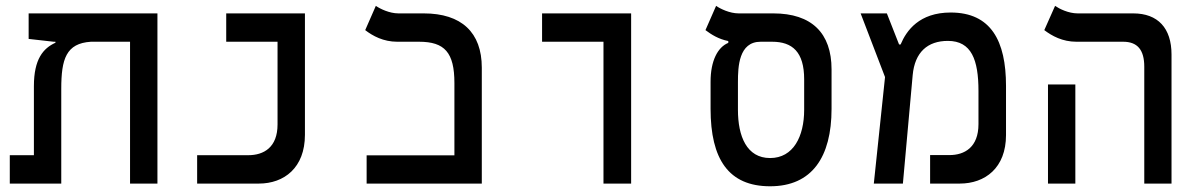

<svg xmlns="http://www.w3.org/2000/svg" viewBox="-20 -632 4142 661"><path d="M522 0V-585.9H78.6V-498L165 -488.3H170.9V-484.9C128.9 -465.8 96.7 -428.7 96.7 -335.4V-97.7H13.7V0H190.9V-326.2C190.9 -428.7 207.5 -482.9 293 -488.3H427.7V0Z M658.7 0H871.1C958 0 1029.8 -54.2 1029.8 -168V-585.9H758.8V-488.3H935.5V-203.6C935.5 -124.5 888.2 -97.7 834.5 -97.7H658.7Z M1242.2 0H1638.7V-398.9C1638.7 -520.5 1568.8 -585.9 1438.5 -585.9H1351.6C1320.8 -585.9 1288.6 -601.6 1273.9 -611.8L1237.3 -528.3C1263.2 -508.3 1299.8 -488.3 1347.7 -488.3H1422.9C1510.7 -488.3 1544.4 -451.2 1544.4 -346.2V-97.2H1242.2Z M2057.6 0H2152.8V-585.9H1846.2V-488.3H2057.6Z M2631.3 9.3C2775.4 9.3 2842.8 -91.3 2842.8 -257.3V-393.1C2842.8 -518.1 2774.4 -585.9 2642.1 -585.9H2522.9C2492.2 -585.9 2460 -601.6 2445.3 -611.8L2408.7 -528.3C2428.7 -513.2 2454.1 -497.1 2487.3 -490.7V-484.4C2451.2 -469.7 2426.3 -423.3 2426.3 -350.6V-257.3C2426.3 -84 2488.3 9.3 2631.3 9.3ZM2631.3 -87.9C2550.8 -87.9 2520.5 -162.6 2520.5 -253.9V-349.6C2520.5 -402.3 2523.4 -488.3 2598.6 -488.3H2638.2C2708 -488.3 2748.5 -453.1 2748.5 -358.9V-253.9C2748.5 -162.6 2711.4 -87.9 2631.3 -87.9Z M2988.3 0H3088.4L3122.1 -373.5C3129.4 -452.1 3173.3 -491.2 3243.2 -491.2C3324.7 -491.2 3348.6 -425.8 3348.6 -318.8V-204.6C3348.6 -125 3300.8 -98.1 3248.5 -98.1H3182.1V0H3284.2C3371.1 0 3443.4 -53.7 3443.4 -167V-336.4C3443.4 -491.2 3391.6 -588.9 3252.9 -588.9C3145 -588.9 3100.6 -526.9 3080.6 -479H3075.2L3033.2 -585.9H2942.9L3026.9 -366.7Z M3919.4 0H4013.2V-444.3C4013.2 -535.2 3966.3 -585.9 3881.3 -585.9H3689.9C3658.7 -585.9 3627 -601.6 3612.3 -611.8L3575.2 -528.3C3601.6 -508.3 3637.7 -488.3 3686 -488.3H3846.7C3895.5 -488.3 3919.4 -460.9 3919.4 -402.3ZM3587.9 0H3682.1V-341.3H3587.9Z"/></svg>

Font: Cascadia Mono NF
Style: Regular
Weight: 400
Monospace: yes
Designer: Aaron Bell
Foundry: Saja Typeworks
Version: Version 2404.023